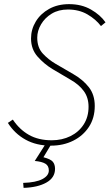

<svg xmlns="http://www.w3.org/2000/svg" viewBox="-20 -692 530 928"><path d="M226 12Q156 12 103.5 -17Q51 -46 18 -98L42 -114Q74 -66 120 -40Q166 -14 230 -14Q280 -14 320.5 -34Q361 -54 384.5 -90.5Q408 -127 408 -176Q408 -221 384.5 -252.5Q361 -284 322 -306L234 -358Q194 -382 162 -418Q130 -454 130 -506Q130 -550 153 -588Q176 -626 217.5 -649Q259 -672 314 -672Q374 -672 419.5 -646Q465 -620 490 -584L468 -566Q443 -599 402.5 -622.5Q362 -646 308 -646Q263 -646 230 -626Q197 -606 178.5 -574.5Q160 -543 160 -510Q160 -462 187 -433Q214 -404 248 -384L334 -334Q381 -307 409.5 -270.5Q438 -234 438 -180Q438 -122 410 -79Q382 -36 334 -12Q286 12 226 12ZM94 216 92 192Q154 190 185 173.5Q216 157 216 132Q216 109 199 99Q182 89 148 86L204 -2H232L190 68Q225 77 235.5 90Q246 103 246 124Q246 167 204 190.5Q162 214 94 216Z"/></svg>

Font: Source Sans Variable
Style: Italic
Weight: 200
Italic angle: -11°
Designer: Paul D. Hunt
Foundry: Adobe Systems Incorporated
Version: Version 3.006;hotconv 1.0.111;makeotfexe 2.5.65597